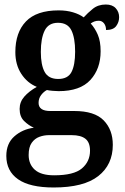

<svg xmlns="http://www.w3.org/2000/svg" viewBox="-20 -594 554 851"><path d="M218 237Q112 237 60 200.5Q8 164 8 97Q8 42 43.5 10.5Q79 -21 130 -28Q107 -38 87 -57.5Q67 -77 67 -111Q67 -142 87.5 -165.5Q108 -189 143 -209Q101 -226 74.5 -266.5Q48 -307 48 -363Q48 -450 95 -499Q142 -548 240 -548Q275 -548 303.5 -539.5Q332 -531 351 -517Q368 -536 391.5 -555Q415 -574 449 -574Q478 -574 493 -557.5Q508 -541 508 -518Q508 -496 495 -478.5Q482 -461 450 -461Q450 -479 441 -490.5Q432 -502 418 -502Q406 -502 397.5 -498.5Q389 -495 382 -490Q401 -469 413.5 -440Q426 -411 426 -367Q426 -289 380.5 -239.5Q335 -190 240 -190Q229 -190 212.5 -191.5Q196 -193 188 -195Q174 -188 162.5 -173Q151 -158 151 -138Q151 -102 203 -102H309Q399 -102 439.5 -60.5Q480 -19 480 48Q480 136 415.5 186.5Q351 237 218 237ZM238 -244Q281 -244 297 -275Q313 -306 313 -365Q313 -426 296.5 -459.5Q280 -493 237 -493Q195 -493 178 -458.5Q161 -424 161 -364Q161 -306 178 -275Q195 -244 238 -244ZM220 183Q307 183 343 152.5Q379 122 379 74Q379 37 358.5 21Q338 5 298 5H196Q175 5 154.5 12.5Q134 20 120.5 39Q107 58 107 93Q107 134 134.5 158.5Q162 183 220 183Z"/></svg>

Font: Noto Serif Georgian SemiCondensed SemiBold
Style: Regular
Weight: 600
Width: 4
Designer: Monotype Design Team, Akaki Razmadze
Foundry: Google LLC
Version: Version 2.003; ttfautohint (v1.8.4.7-5d5b)